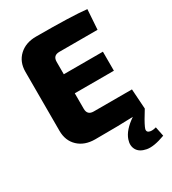

<svg xmlns="http://www.w3.org/2000/svg" viewBox="-213 -807 1012 1127"><g transform="rotate(-30 293.5 -243.5)"><path d="M555 120 568 184Q490 213 445 204.5Q400 196 383.5 167Q367 138 380 100Q398 47 469 -1Q387 3 212 3Q141 3 98 -37.5Q55 -78 55 -145V-545Q55 -612 98.5 -652.5Q142 -693 212 -693Q456 -693 554 -682L545 -547H286Q243 -547 243 -504V-420H508V-291H243V-186Q243 -143 286 -143H545L554 -8Q515 54 501 85Q488 112 505.5 120.5Q523 129 555 120Z"/></g></svg>

Font: Ezarion Extra Bold
Style: Regular
Weight: 800
Designer: Natanael Gama
Version: Version 1.001;PS 001.001;hotconv 1.0.70;makeotf.lib2.5.58329